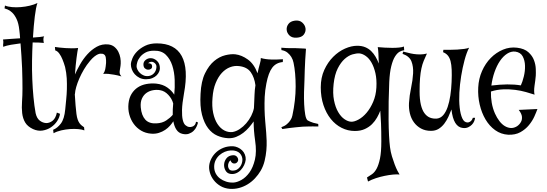

<svg xmlns="http://www.w3.org/2000/svg" viewBox="-55 -836 3575 1254"><path d="M247.1 -32.2Q269.5 -32.2 289.1 -47.9Q308.6 -63.5 316.4 -100.6L336.9 -92.8Q334 -69.3 318.4 -45.4Q302.7 -21.5 278.3 -4.9Q253.9 11.7 223.1 16.6Q192.4 21.5 160.2 6.8Q125 -9.8 109.4 -36.1Q93.8 -62.5 89.8 -97.2Q85.9 -131.8 88.9 -172.4Q91.8 -212.9 91.8 -256.8Q91.8 -282.2 91.3 -316.9Q90.8 -351.6 89.4 -390.6Q87.9 -429.7 85 -471.2Q82 -512.7 79.1 -552.7Q45.9 -548.8 16.1 -543.5Q-13.7 -538.1 -34.2 -530.3Q-35.2 -539.1 -34.7 -543.9Q-34.2 -548.8 -33.7 -553.2Q-33.2 -557.6 -33.2 -563Q-33.2 -568.4 -35.2 -578.1Q-11.7 -580.1 17.1 -582Q45.9 -584 76.2 -585.9Q75.2 -599.6 74.2 -612.8Q73.2 -626 71.3 -638.7Q66.4 -684.6 53.2 -711.9Q40 -739.3 24.4 -753.9Q8.8 -768.6 -4.9 -773.9Q-18.6 -779.3 -25.4 -781.2L-22.5 -799.8Q-3.9 -792 23.4 -789.6Q50.8 -787.1 80.6 -789.6Q110.4 -792 139.2 -798.8Q168 -805.7 189.5 -816.4Q179.7 -789.1 172.4 -729.5Q165 -669.9 160.2 -590.8Q210.9 -593.8 233.4 -598.6Q228.5 -592.8 228.5 -579.6Q228.5 -566.4 231.4 -555.7Q214.8 -557.6 196.3 -558.1Q177.7 -558.6 158.2 -558.6Q155.3 -502 154.3 -440.4Q153.3 -378.9 155.8 -318.8Q158.2 -258.8 163.6 -201.7Q168.9 -144.5 177.7 -96.7Q185.5 -62.5 205.1 -47.9Q224.6 -33.2 247.1 -32.2Z M733.4 -420.9Q732.4 -404.3 730 -392.6Q727.5 -380.9 726.6 -371.6Q725.6 -362.3 727.5 -354.5Q729.5 -346.7 738.3 -336.9Q711.9 -344.7 690.4 -348.1Q668.9 -351.6 652.3 -353.5Q633.8 -354.5 619.1 -353.5Q628.9 -367.2 632.3 -383.8Q635.7 -400.4 637.7 -424.8Q638.7 -442.4 635.7 -460.9Q632.8 -479.5 616.2 -484.4Q609.4 -485.4 601.6 -485.4Q593.8 -485.4 584 -481Q574.2 -476.6 561.5 -466.8Q548.8 -457 533.2 -438.5Q510.7 -412.1 493.2 -382.3Q475.6 -352.5 462.9 -323.2Q450.2 -293.9 442.9 -268.1Q435.5 -242.2 434.6 -223.6Q434.6 -220.7 433.6 -219.7Q435.5 -181.6 438.5 -148.4Q441.4 -115.2 444.3 -91.8Q447.3 -69.3 452.6 -54.7Q458 -40 464.8 -30.8Q471.7 -21.5 479.5 -15.6Q487.3 -9.8 494.1 -4.9L496.1 15.6Q482.4 9.8 457 7.3Q431.6 4.9 402.8 6.8Q374 8.8 344.7 15.6Q315.4 22.5 294.9 34.2L292 11.7Q319.3 1 342.3 -28.8Q365.2 -58.6 371.1 -122.1Q374 -153.3 377.4 -186.5Q380.9 -219.7 381.8 -253.9Q382.8 -288.1 380.9 -324.2Q378.9 -360.4 370.1 -398.4Q362.3 -425.8 352.5 -449.2Q344.7 -468.8 332.5 -485.8Q320.3 -502.9 305.7 -506.8L303.7 -529.3Q315.4 -527.3 333.5 -525.4Q351.6 -523.4 372.1 -522Q392.6 -520.5 414.1 -520.5Q435.5 -520.5 455.1 -522.5Q451.2 -504.9 444.8 -457Q438.5 -409.2 434.6 -349.6Q447.3 -378.9 467.8 -415Q488.3 -451.2 515.6 -481.4Q543 -511.7 577.1 -530.8Q611.3 -549.8 652.3 -545.9Q676.8 -543 692.9 -529.3Q709 -515.6 718.3 -497.1Q727.5 -478.5 731 -458Q734.4 -437.5 733.4 -420.9Z M1238.3 -36.1Q1235.4 -23.4 1228.5 -8.3Q1221.7 6.8 1209 19Q1196.3 31.2 1178.2 37.6Q1160.2 43.9 1135.7 38.1Q1111.3 32.2 1097.2 10.7Q1083 -10.7 1077.1 -43.9Q1068.4 -30.3 1055.2 -15.1Q1042 0 1023.9 12.2Q1005.9 24.4 982.9 31.7Q960 39.1 932.6 37.1Q895.5 34.2 866.7 17.1Q837.9 0 818.4 -26.9Q798.8 -53.7 789.6 -87.9Q780.3 -122.1 784.2 -159.2Q788.1 -196.3 804.2 -222.7Q820.3 -249 844.7 -265.1Q869.1 -281.2 900.4 -287.1Q931.6 -293 964.8 -290Q1008.8 -285.2 1038.1 -264.2Q1067.4 -243.2 1083 -217.8Q1087.9 -262.7 1085.9 -314Q1084 -365.2 1070.3 -407.7Q1056.6 -450.2 1028.3 -478Q1000 -505.9 951.2 -504.9Q917 -504.9 895 -492.7Q873 -480.5 859.9 -463.9Q846.7 -447.3 841.8 -430.2Q836.9 -413.1 836.9 -403.3Q836.9 -393.6 842.8 -381.3Q848.6 -369.1 859.4 -358.9Q870.1 -348.6 884.8 -342.8Q899.4 -336.9 918 -339.8Q930.7 -341.8 940.4 -348.6Q950.2 -355.5 956.1 -364.3Q961.9 -373 964.4 -382.8Q966.8 -392.6 966.8 -401.4Q966.8 -411.1 960.9 -418.5Q955.1 -425.8 947.3 -429.7Q939.5 -433.6 929.7 -432.1Q919.9 -430.7 912.1 -422.9Q920.9 -423.8 929.7 -419.4Q938.5 -415 938.5 -401.4Q938.5 -390.6 929.7 -385.3Q920.9 -379.9 910.2 -380.9Q899.4 -381.8 890.6 -390.1Q881.8 -398.4 881.8 -416Q881.8 -432.6 896 -444.3Q910.2 -456.1 928.7 -456.1Q951.2 -456.1 970.2 -438.5Q989.3 -420.9 989.3 -389.6Q989.3 -378.9 983.9 -366.7Q978.5 -354.5 967.8 -343.8Q957 -333 939.5 -325.7Q921.9 -318.4 898.4 -318.4Q875 -318.4 856.4 -327.6Q837.9 -336.9 825.2 -351.1Q812.5 -365.2 806.2 -382.3Q799.8 -399.4 799.8 -415Q799.8 -430.7 809.6 -454.6Q819.3 -478.5 840.3 -500Q861.3 -521.5 893.1 -537.1Q924.8 -552.7 968.8 -552.7Q1086.9 -552.7 1131.8 -470.2Q1176.8 -387.7 1146.5 -224.6Q1134.8 -159.2 1133.8 -118.2Q1132.8 -77.1 1138.7 -52.7Q1144.5 -28.3 1155.8 -18.6Q1167 -8.8 1179.7 -6.8Q1190.4 -4.9 1200.2 -8.8Q1208 -10.7 1215.3 -18.1Q1222.7 -25.4 1225.6 -41ZM1073.2 -85.9Q1072.3 -121.1 1076.2 -160.2Q1068.4 -190.4 1044.4 -216.3Q1020.5 -242.2 990.2 -247.1Q967.8 -251 943.8 -246.6Q919.9 -242.2 901.4 -229Q882.8 -215.8 872.1 -192.4Q861.3 -168.9 864.3 -134.8Q869.1 -82 894 -54.7Q918.9 -27.3 967.8 -30.3Q1004.9 -32.2 1030.8 -49.3Q1056.6 -66.4 1073.2 -85.9Z M1647.5 279.3Q1631.8 305.7 1610.4 328.6Q1588.9 351.6 1562.5 367.7Q1536.1 383.8 1506.8 391.6Q1477.5 399.4 1446.3 397.5Q1411.1 394.5 1384.8 378.9Q1358.4 363.3 1340.8 340.3Q1323.2 317.4 1315.9 291.5Q1308.6 265.6 1311.5 243.2Q1314.5 219.7 1326.7 197.3Q1338.9 174.8 1358.4 157.2Q1377.9 139.6 1405.3 128.9Q1432.6 118.2 1466.8 119.1Q1482.4 120.1 1498 127Q1513.7 133.8 1525.9 145.5Q1538.1 157.2 1544.4 173.3Q1550.8 189.5 1549.8 207Q1547.9 224.6 1539.6 242.2Q1531.2 259.8 1518.1 273.9Q1504.9 288.1 1487.3 295.4Q1469.7 302.7 1450.2 299.8Q1428.7 296.9 1418 277.8Q1407.2 258.8 1408.7 237.3Q1410.2 215.8 1424.3 197.8Q1438.5 179.7 1466.8 177.7Q1486.3 176.8 1495.6 191.9Q1504.9 207 1497.1 219.7Q1488.3 233.4 1472.7 231.9Q1457 230.5 1450.2 210.9Q1442.4 216.8 1438 228Q1433.6 239.3 1434.6 250.5Q1435.5 261.7 1442.4 270Q1449.2 278.3 1463.9 278.3Q1481.4 278.3 1493.7 271Q1505.9 263.7 1513.7 252.4Q1521.5 241.2 1524.9 229Q1528.3 216.8 1528.3 207Q1528.3 197.3 1524.4 186Q1520.5 174.8 1511.7 165.5Q1502.9 156.2 1488.3 150.9Q1473.6 145.5 1452.1 146.5Q1432.6 147.5 1413.6 155.3Q1394.5 163.1 1378.9 176.8Q1363.3 190.4 1353.5 210Q1343.8 229.5 1343.8 252.9Q1343.8 277.3 1354 296.9Q1364.3 316.4 1381.8 329.6Q1399.4 342.8 1421.9 350.1Q1444.3 357.4 1468.8 356.4Q1492.2 355.5 1521.5 339.4Q1550.8 323.2 1574.2 290.5Q1597.7 257.8 1609.9 206.5Q1622.1 155.3 1611.3 83Q1606.4 48.8 1604 17.6Q1601.6 -13.7 1601.6 -43Q1588.9 -24.4 1571.8 -4.4Q1554.7 15.6 1533.7 31.7Q1512.7 47.9 1487.3 58.1Q1461.9 68.4 1432.6 66.4Q1397.5 64.5 1363.8 49.8Q1330.1 35.2 1304.2 1.5Q1278.3 -32.2 1264.2 -86.9Q1250 -141.6 1254.9 -223.6Q1258.8 -305.7 1284.2 -357.4Q1309.6 -409.2 1343.8 -437.5Q1377.9 -465.8 1415.5 -475.1Q1453.1 -484.4 1481.4 -481.4Q1523.4 -476.6 1564 -447.3Q1604.5 -418 1627 -357.4Q1634.8 -394.5 1642.1 -418.9Q1649.4 -443.4 1648.4 -457Q1679.7 -448.2 1716.8 -447.3Q1753.9 -446.3 1793 -449.2L1792 -430.7Q1748 -426.8 1723.1 -394Q1698.2 -361.3 1684.6 -290Q1675.8 -245.1 1673.8 -203.1Q1671.9 -161.1 1672.9 -121.6Q1673.8 -82 1677.2 -44.4Q1680.7 -6.8 1683.6 30.3Q1685.5 52.7 1686.5 83Q1687.5 113.3 1684.6 146.5Q1681.6 179.7 1673.3 214.4Q1665 249 1647.5 279.3ZM1607.4 -217.8Q1608.4 -249 1613.3 -279.3Q1606.4 -331.1 1582.5 -364.7Q1558.6 -398.4 1506.8 -404.3Q1476.6 -408.2 1447.3 -397Q1418 -385.7 1394 -359.9Q1370.1 -334 1353.5 -293.5Q1336.9 -252.9 1333 -197.3Q1328.1 -141.6 1337.4 -98.1Q1346.7 -54.7 1365.7 -25.9Q1384.8 2.9 1410.2 16.1Q1435.5 29.3 1462.9 26.4Q1487.3 22.5 1510.7 6.8Q1534.2 -8.8 1553.2 -30.8Q1572.3 -52.7 1585.4 -78.6Q1598.6 -104.5 1603.5 -129.9Q1604.5 -151.4 1605.5 -172.4Q1606.4 -193.4 1607.4 -217.8Z M1782.2 -4.9Q1804.7 -12.7 1819.3 -25.4Q1834 -38.1 1841.8 -50.8Q1851.6 -65.4 1854.5 -81.1Q1876 -180.7 1876 -271Q1876 -361.3 1862.3 -425.8Q1858.4 -446.3 1847.7 -463.9Q1838.9 -478.5 1823.2 -491.7Q1807.6 -504.9 1783.2 -508.8L1782.2 -524.4Q1801.8 -522.5 1818.8 -522Q1835.9 -521.5 1848.6 -521.5H1876Q1887.7 -520.5 1899.4 -520.5Q1910.2 -519.5 1921.4 -519.5Q1932.6 -519.5 1943.4 -517.6Q1940.4 -482.4 1938.5 -445.8Q1936.5 -409.2 1935.5 -379.9Q1933.6 -345.7 1933.6 -313.5Q1931.6 -277.3 1930.7 -234.9Q1929.7 -192.4 1931.6 -154.3Q1933.6 -116.2 1938.5 -87.4Q1943.4 -58.6 1954.1 -49.8Q1960 -45.9 1969.7 -42Q1977.5 -38.1 1990.7 -34.2Q2003.9 -30.3 2023.4 -26.4L2024.4 -9.8Q2004.9 -10.7 1986.8 -10.3Q1968.8 -9.8 1955.1 -9.8Q1938.5 -8.8 1923.8 -8.8Q1903.3 -7.8 1879.9 -4.9Q1860.4 -2.9 1835.9 0Q1811.5 2.9 1789.1 6.8ZM1882.8 -589.8Q1852.5 -587.9 1835.9 -604Q1819.3 -620.1 1817.4 -640.6Q1815.4 -661.1 1828.6 -679.2Q1841.8 -697.3 1871.1 -701.2Q1901.4 -705.1 1919.4 -688.5Q1937.5 -671.9 1940.4 -650.9Q1943.4 -629.9 1929.7 -610.8Q1916 -591.8 1882.8 -589.8Z M2585 -507.8Q2570.3 -506.8 2554.7 -498Q2539.1 -489.3 2524.9 -466.8Q2510.7 -444.3 2500.5 -403.8Q2490.2 -363.3 2487.3 -299.8Q2484.4 -236.3 2483.4 -173.3Q2482.4 -110.4 2482.9 -54.7Q2483.4 1 2485.8 47.4Q2488.3 93.8 2492.2 125Q2496.1 156.2 2504.9 185.1Q2513.7 213.9 2522.9 238.3Q2532.2 262.7 2541 279.8Q2549.8 296.9 2554.7 303.7Q2537.1 301.8 2511.7 304.2Q2486.3 306.6 2457.5 312.5Q2428.7 318.4 2400.4 327.6Q2372.1 336.9 2348.6 349.6L2341.8 323.2Q2357.4 313.5 2374.5 301.8Q2391.6 290 2404.8 265.6Q2418 241.2 2426.8 199.2Q2435.5 157.2 2435.5 86.9Q2435.5 22.5 2433.6 -27.8Q2431.6 -78.1 2428.7 -113.3Q2420.9 -91.8 2407.7 -68.4Q2394.5 -44.9 2375 -25.4Q2355.5 -5.9 2327.6 6.8Q2299.8 19.5 2262.7 19.5Q2216.8 19.5 2176.3 -1Q2135.7 -21.5 2105.5 -59.1Q2075.2 -96.7 2057.6 -149.4Q2040 -202.1 2040 -265.6Q2040 -329.1 2063 -379.4Q2085.9 -429.7 2121.1 -464.8Q2156.2 -500 2198.2 -518.6Q2240.2 -537.1 2278.3 -537.1Q2307.6 -537.1 2330.1 -527.8Q2352.5 -518.6 2369.1 -502.4Q2385.7 -486.3 2397.9 -465.3Q2410.2 -444.3 2418.9 -420.9Q2418 -459 2416.5 -486.3Q2415 -513.7 2412.1 -528.3Q2433.6 -526.4 2458.5 -524.9Q2483.4 -523.4 2507.3 -523.4Q2531.2 -523.4 2551.3 -525.4Q2571.3 -527.3 2583 -532.2ZM2403.3 -264.6Q2406.2 -317.4 2397 -357.9Q2387.7 -398.4 2371.6 -426.8Q2355.5 -455.1 2334 -470.2Q2312.5 -485.4 2292 -487.3Q2273.4 -488.3 2247.6 -481Q2221.7 -473.6 2196.3 -451.2Q2170.9 -428.7 2150.9 -389.2Q2130.9 -349.6 2124 -288.1Q2117.2 -226.6 2126.5 -180.7Q2135.7 -134.8 2153.8 -104Q2171.9 -73.2 2194.8 -57.6Q2217.8 -42 2238.3 -41Q2258.8 -40 2286.6 -55.2Q2314.5 -70.3 2339.4 -99.6Q2364.3 -128.9 2382.3 -170.9Q2400.4 -212.9 2403.3 -264.6Z M2999 -36.1Q3005.9 -36.1 3012.7 -40Q3018.6 -43 3023.9 -48.8Q3029.3 -54.7 3033.2 -66.4H3047.9Q3046.9 -56.6 3042 -44.4Q3037.1 -32.2 3027.3 -22Q3017.6 -11.7 3002.9 -4.9Q2988.3 2 2968.8 0Q2906.2 -5.9 2893.6 -121.1Q2884.8 -97.7 2873.5 -73.2Q2862.3 -48.8 2846.7 -28.3Q2831.1 -7.8 2810.1 5.4Q2789.1 18.6 2759.8 18.6Q2722.7 18.6 2694.8 3.4Q2667 -11.7 2648.4 -37.1Q2629.9 -62.5 2622.1 -95.2Q2614.3 -127.9 2616.2 -163.1Q2619.1 -211.9 2629.9 -262.2Q2640.6 -312.5 2643.1 -356.9Q2645.5 -401.4 2632.3 -435.1Q2619.1 -468.8 2574.2 -484.4L2578.1 -499Q2592.8 -496.1 2610.4 -491.2Q2627.9 -486.3 2647.5 -483.4Q2667 -480.5 2689 -480.5Q2710.9 -480.5 2733.4 -486.3Q2721.7 -460.9 2712.4 -438.5Q2703.1 -416 2697.3 -388.7Q2691.4 -361.3 2688.5 -326.2Q2685.5 -291 2685.5 -239.3Q2685.5 -187.5 2693.8 -152.3Q2702.1 -117.2 2717.3 -96.7Q2732.4 -76.2 2752.9 -67.9Q2773.4 -59.6 2798.8 -61.5Q2823.2 -64.5 2840.3 -84.5Q2857.4 -104.5 2868.7 -137.2Q2879.9 -169.9 2886.2 -211.9Q2892.6 -253.9 2894.5 -300.8Q2896.5 -347.7 2895 -380.9Q2893.6 -414.1 2887.7 -436.5Q2881.8 -459 2870.1 -473.1Q2858.4 -487.3 2838.9 -495.1L2840.8 -510.7Q2858.4 -510.7 2882.8 -510.7Q2907.2 -510.7 2931.6 -512.2Q2956.1 -513.7 2977.1 -516.6Q2998 -519.5 3008.8 -524.4Q2992.2 -492.2 2979 -442.9Q2965.8 -393.6 2957 -339.4Q2948.2 -285.2 2945.3 -231Q2942.4 -176.8 2947.3 -133.3Q2952.1 -89.8 2964.4 -63Q2976.6 -36.1 2999 -36.1Z M3068.4 -264.6Q3071.3 -322.3 3093.3 -372.1Q3115.2 -421.9 3150.4 -457.5Q3185.5 -493.2 3230 -511.7Q3274.4 -530.3 3322.3 -524.4Q3370.1 -518.6 3396 -495.1Q3421.9 -471.7 3432.6 -442.9Q3443.4 -414.1 3444.3 -385.7Q3445.3 -357.4 3444.3 -341.8Q3443.4 -327.1 3440.9 -309.6Q3438.5 -292 3436 -274.9Q3433.6 -257.8 3433.6 -242.7Q3433.6 -227.5 3436.5 -217.8Q3412.1 -225.6 3379.9 -234.9Q3347.7 -244.1 3310.1 -249Q3272.5 -253.9 3231.9 -252.4Q3191.4 -251 3151.4 -238.3Q3150.4 -201.2 3156.7 -164.6Q3163.1 -127.9 3177.7 -94.7Q3190.4 -66.4 3207 -44.9Q3223.6 -23.4 3242.7 -12.2Q3261.7 -1 3281.7 0Q3301.8 1 3322.3 -11.7Q3338.9 -23.4 3347.7 -40Q3355.5 -53.7 3354 -73.2Q3352.5 -92.8 3333 -118.2L3455.1 -124Q3448.2 -104.5 3435.1 -75.2Q3421.9 -45.9 3399.4 -18.6Q3377 8.8 3343.8 27.3Q3310.5 45.9 3263.7 43.9Q3216.8 41 3179.2 14.2Q3141.6 -12.7 3116.2 -55.7Q3090.8 -98.6 3078.1 -152.8Q3065.4 -207 3068.4 -264.6ZM3310.5 -499Q3283.2 -502 3257.3 -485.4Q3231.4 -468.8 3210.4 -438Q3189.5 -407.2 3174.8 -365.2Q3160.2 -323.2 3154.3 -277.3Q3210 -284.2 3257.8 -284.7Q3305.7 -285.2 3346.7 -278.3Q3357.4 -300.8 3366.2 -336.4Q3375 -372.1 3374 -406.7Q3373 -441.4 3358.9 -467.8Q3344.7 -494.1 3310.5 -499Z"/></svg>

Font: Mystery Quest
Style: Regular
Weight: 400
Designer: Squid
Foundry: Font Diner, Inc DBA Sideshow
Version: Version 1.000